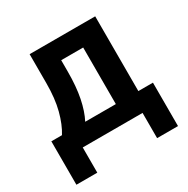

<svg xmlns="http://www.w3.org/2000/svg" viewBox="-151 -649 902 923"><g transform="rotate(-30 300.0 -188.0)"><path d="M14 -101H73Q100 -144 116.5 -207Q133 -270 133 -356V-516H497V-101H578V140H462V0H130V140H14ZM372 -101V-415H250V-352Q250 -269 237.5 -207Q225 -145 202 -101Z"/></g></svg>

Font: IBM Plex Mono SemiBold
Style: Regular
Weight: 600
Monospace: yes
Designer: Mike Abbink, Paul van der Laan, Pieter van Rosmalen
Foundry: Bold Monday
Version: Version 2.3